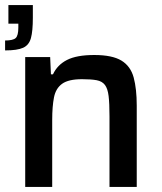

<svg xmlns="http://www.w3.org/2000/svg" viewBox="-20 -734 636 754"><path d="M0 -536V-575Q31 -575 41.5 -584.5Q52 -594 52 -626V-641H13V-714H109V-664Q109 -612 101.5 -584.5Q94 -557 71 -546.5Q48 -536 0 -536ZM79 0V-510H177L180 -442H188Q205 -479 243 -498.5Q281 -518 350 -518Q421 -518 457 -496Q493 -474 505 -429.5Q517 -385 517 -319V0H410V-277Q410 -328 406.5 -357Q403 -386 392 -400.5Q381 -415 359.5 -419Q338 -423 302 -423Q249 -423 224 -405Q199 -387 192 -351.5Q185 -316 185 -263V0Z"/></svg>

Font: Saira Medium
Style: Regular
Weight: 500
Designer: Hector Gatti with collaboration of the Omnibus-Type team
Foundry: Omnibus-Type
Version: Version 1.100; ttfautohint (v1.8.3)